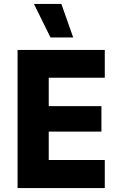

<svg xmlns="http://www.w3.org/2000/svg" viewBox="-20 -953 600 973"><path d="M69 0H511V-142H227V-286H494V-415H227V-559H511V-700H69ZM351 -763 291 -933H152L236 -763Z"/></svg>

Font: Finlandica
Style: Bold
Weight: 700
Designer: Niklas Ekholm, Juho Hiilivirta, Jaakko Suomalainen
Foundry: Helsinki Type Studio
Version: Version 2.000;Glyphs 3.2 (3202)